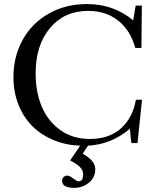

<svg xmlns="http://www.w3.org/2000/svg" viewBox="-20 -696 743 934"><path d="M339.8 217.8Q282.2 217.8 282.2 183.1Q282.2 171.9 289.8 165Q297.4 158.2 307.6 158.2Q317.9 158.2 336.4 172.4Q354.5 186 362.8 186Q384.3 186 384.3 152.8Q384.3 132.3 369.6 117.2Q355 102.1 321.3 84.5L370.1 12.7Q299.8 10.3 239.7 -14.9Q179.7 -40 136.7 -83Q93.8 -126 69.6 -187.3Q45.4 -248.5 45.4 -320.8Q45.4 -421.4 90.3 -502.4Q135.3 -583.5 217.3 -629.9Q299.3 -676.3 403.3 -676.3Q532.2 -676.3 627.9 -597.2L640.1 -668.9H669.9L668 -462.9H638.2Q614.3 -548.8 554.7 -595.9Q495.1 -643.1 408.7 -643.1Q293.5 -643.1 223.4 -559.8Q153.3 -476.6 153.3 -338.4Q153.3 -249 183.1 -177.7Q212.9 -106.4 273.4 -63.2Q334 -20 417 -20Q510.7 -20 568.1 -71.3Q625.5 -122.6 641.1 -210.9H670.9L648.9 0H618.7L611.8 -69.8Q523.4 6.3 408.2 12.7L382.3 51.3Q415.5 71.3 429.4 88.9Q443.4 106.4 443.4 127.4Q443.4 167 412.8 192.4Q382.3 217.8 339.8 217.8Z"/></svg>

Font: Elstob 10pt
Style: Regular
Weight: 400
Designer: Peter S. Baker
Version: Version 1.015